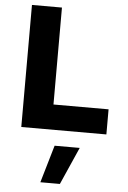

<svg xmlns="http://www.w3.org/2000/svg" viewBox="-64 -746 729 1097"><g transform="rotate(5 300.0 -197.5)"><path d="M74 0V-700H246V-144H562V0ZM210 305 273 90H417L322 305Z"/></g></svg>

Font: Red Hat Mono VF Light
Style: Regular
Weight: 300
Monospace: yes
Designer: Pentagram, MCKL
Foundry: Pentagram, MCKL
Version: Version 1.023